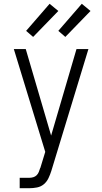

<svg xmlns="http://www.w3.org/2000/svg" viewBox="-20 -994 540 1014"><path d="M84 0V-55H135Q145 -55 155.5 -58Q166 -61 173.5 -68.5Q181 -76 185 -86Q189 -96 192 -106L193 -107L219 -192L53 -735H116L250 -278L384 -735H447L251 -91Q245 -72 236 -53Q227 -34 211.5 -21Q196 -8 175.5 -4Q155 0 135 0ZM325 -799 288 -831 412 -974 458 -936ZM155 -799 118 -831 242 -974 288 -936Z"/></svg>

Font: Iosevka Fixed SS04 Light
Style: Regular
Weight: 300
Monospace: yes
Designer: Belleve Invis
Foundry: Belleve Invis
Version: Version 32.5.0